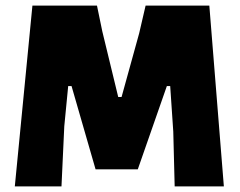

<svg xmlns="http://www.w3.org/2000/svg" viewBox="-20 -667 859 687"><path d="M729 -647 781 0H605L600 -196L589 -359H577L473 -61H322L236 -359H224L210 -215L200 0H33L96 -647H327L346 -555L403 -320H415L478 -548L501 -647Z"/></svg>

Font: Alegreya Sans SC Black
Style: Regular
Weight: 900
Designer: Juan Pablo del Peral
Foundry: Huerta Tipografica
Version: Version 2.007